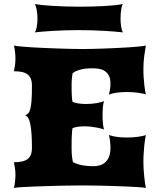

<svg xmlns="http://www.w3.org/2000/svg" viewBox="-20 -928 789 948"><path d="M48.8 0Q51.8 -12.2 54 -29.5Q56.2 -46.9 56.2 -65.4Q56.2 -82.5 53.7 -98.9Q51.3 -115.2 48.8 -127Q70.8 -127 87.4 -130.4Q104 -133.8 115.2 -141.8Q126.5 -149.9 132.1 -163.8Q137.7 -177.7 137.7 -198.7Q137.7 -239.7 135.5 -269Q133.3 -298.3 129.2 -317.4Q125 -336.4 118.7 -346.4Q112.3 -356.4 104 -358.9Q112.8 -361.8 119.1 -368.2Q125.5 -374.5 129.6 -389.9Q133.8 -405.3 135.7 -432.4Q137.7 -459.5 137.7 -504.4Q137.7 -525.4 132.1 -539.3Q126.5 -553.2 115.2 -561.3Q104 -569.3 87.4 -572.8Q70.8 -576.2 48.8 -576.2Q51.3 -587.9 53.7 -604.2Q56.2 -620.6 56.2 -637.7Q56.2 -656.2 54 -673.6Q51.8 -690.9 48.8 -703.1Q58.6 -700.7 82.5 -698.5Q106.4 -696.3 138.2 -694.3Q169.9 -692.4 206.1 -690.9Q242.2 -689.5 276.6 -688.2Q311 -687 340.1 -686.5Q369.1 -686 386.7 -686Q404.3 -686 431.6 -686.5Q459 -687 490.5 -688.2Q522 -689.5 554.9 -690.9Q587.9 -692.4 616.9 -694.3Q646 -696.3 668.2 -698.5Q690.4 -700.7 700.2 -703.1Q696.3 -682.6 692.1 -651.1Q688 -619.6 688 -584.5Q688 -564 689.5 -544.2Q690.9 -524.4 692.6 -508.1Q694.3 -491.7 696.5 -479.5Q698.7 -467.3 700.2 -461.4Q692.9 -464.4 681.9 -466.6Q670.9 -468.8 658.2 -470.5Q645.5 -472.2 631.8 -472.9Q618.2 -473.6 605.5 -473.6Q583 -473.6 560.5 -470.9Q538.1 -468.3 517.6 -461.4Q521 -471.7 523.2 -486.3Q525.4 -501 525.4 -516.1Q525.4 -541 516.8 -555.9Q508.3 -570.8 495.1 -578.6Q481.9 -586.4 466.3 -588.6Q450.7 -590.8 436.5 -590.8Q425.3 -590.8 412.8 -590.1Q400.4 -589.4 387.5 -586.7Q374.5 -584 361.8 -579.3Q349.1 -574.7 338.4 -566.9Q336.4 -555.7 335 -541Q333.5 -526.4 333.5 -504.4Q333.5 -471.7 334.7 -453.4Q335.9 -435.1 337.9 -425.3Q351.1 -419.4 368.7 -417Q386.2 -414.6 404.8 -414.6Q432.6 -414.6 457.5 -418.9Q482.4 -423.3 493.7 -429.2Q489.7 -418.5 488 -399.4Q486.3 -380.4 486.3 -359.4Q486.3 -347.7 486.8 -336.2Q487.3 -324.7 488.5 -315.2Q489.7 -305.7 491 -298.6Q492.2 -291.5 493.7 -288.1Q489.3 -290.5 479.5 -293.2Q469.7 -295.9 456.8 -298.3Q443.8 -300.8 428.5 -302.5Q413.1 -304.2 397 -304.2Q380.4 -304.2 365.2 -302.2Q350.1 -300.3 337.9 -294.9Q336.9 -289.1 336.2 -281.5Q335.4 -273.9 334.7 -262.5Q334 -251 333.7 -235.4Q333.5 -219.7 333.5 -198.7Q333.5 -172.4 335.4 -156Q337.4 -139.6 339.8 -127.9Q351.6 -121.6 364.7 -117.4Q377.9 -113.3 391.4 -111.1Q404.8 -108.9 417.5 -108.2Q430.2 -107.4 441.4 -107.4Q455.6 -107.4 470.5 -111.1Q485.4 -114.7 497.6 -124.8Q509.8 -134.8 517.6 -152.6Q525.4 -170.4 525.4 -198.2Q525.4 -215.8 523.2 -232.9Q521 -250 517.6 -261.2Q538.1 -254.4 560.5 -251.7Q583 -249 605.5 -249Q618.2 -249 631.8 -249.8Q645.5 -250.5 658.2 -252.2Q670.9 -253.9 681.9 -256.1Q692.9 -258.3 700.2 -261.2Q698.7 -254.9 696.5 -241.7Q694.3 -228.5 692.6 -210.7Q690.9 -192.9 689.5 -171.6Q688 -150.4 688 -128.4Q688 -109.4 689.2 -91.1Q690.4 -72.8 692.1 -56.2Q693.8 -39.6 696 -25.1Q698.2 -10.7 700.2 0Q690.4 -2 668.2 -3.7Q646 -5.4 616.9 -6.6Q587.9 -7.8 554.9 -9Q522 -10.3 490.5 -11Q459 -11.7 431.6 -12Q404.3 -12.2 386.7 -12.2Q369.1 -12.2 340.1 -12Q311 -11.7 276.6 -11Q242.2 -10.3 206.1 -9Q169.9 -7.8 138.2 -6.6Q106.4 -5.4 82.5 -3.7Q58.6 -2 48.8 0ZM152.3 -768.1Q157.7 -776.4 161.4 -794.2Q165 -812 165 -835.9Q165 -859.4 161.1 -879.6Q157.2 -899.9 151.9 -908.2Q167.5 -905.3 191.4 -902.8Q215.3 -900.4 244.1 -898.7Q272.9 -897 305.4 -896Q337.9 -895 371.1 -895Q403.3 -895 435.3 -895.8Q467.3 -896.5 495.8 -898.2Q524.4 -899.9 547.9 -902.3Q571.3 -904.8 586.4 -908.2Q581.1 -899.4 578.1 -879.4Q575.2 -859.4 575.2 -835.9Q575.2 -792 586.4 -768.1Q571.3 -770 547.9 -772Q524.4 -773.9 495.6 -775.6Q466.8 -777.3 434.3 -778.3Q401.9 -779.3 368.7 -779.3Q335.4 -779.3 303.2 -778.3Q271 -777.3 242.4 -775.6Q213.9 -773.9 190.7 -772Q167.5 -770 152.3 -768.1Z"/></svg>

Font: Arbutus
Style: Regular
Weight: 400
Designer: Karolina Lach
Foundry: Sorkin Type Co.
Version: Version 1.003